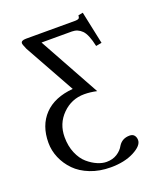

<svg xmlns="http://www.w3.org/2000/svg" viewBox="-128 -533 705 843"><g transform="rotate(-20 224.0 -111.0)"><path d="M316.9 -429.2Q327.6 -429.2 332.8 -432.4Q337.9 -435.5 337.9 -446.8L359.9 -451.2L392.1 -298.8L365.2 -293.9Q353 -351.1 333.5 -370.6Q314 -390.1 287.1 -390.1H145L301.8 -106Q271 -112.8 243.2 -112.8Q183.6 -112.8 140.9 -70.3Q98.1 -27.8 98.1 35.2Q98.1 77.1 112.3 110.4Q126.5 143.6 148.4 162.4Q170.4 181.2 192.9 190.7Q215.3 200.2 234.9 200.2Q263.7 200.2 284.7 186.8Q305.7 173.3 315.9 153.8Q333.5 126 368.2 126Q382.8 126 389.9 135Q397 144 397 157.2Q397 183.1 352.8 206.1Q308.6 229 244.1 229Q191.9 229 149.2 212.2Q106.4 195.3 79.3 167.5Q52.2 139.6 37.6 105.2Q22.9 70.8 22.9 34.2Q22.9 -46.4 69.8 -95.5Q116.7 -144.5 204.1 -151.9L73.2 -387.2Q63 -410.2 63 -416Q63 -429.2 86.9 -429.2Z"/></g></svg>

Font: Linux Libertine G
Style: Regular
Weight: 400
Designer: Philipp H. Poll
Foundry: Philipp H. Poll
Version: Version 4.7.5